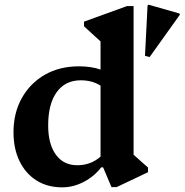

<svg xmlns="http://www.w3.org/2000/svg" viewBox="-20 -791 793 825"><path d="M247 14Q184 14 137 -15.5Q90 -45 64 -98.5Q38 -152 38 -223Q38 -306 74 -370Q110 -434 173 -470Q236 -506 319 -506Q373 -506 412 -492V-613L341 -678V-698L526 -765H554V-126L616 -71V-51L481 13H459L423 -72H415Q385 -33 340 -9.5Q295 14 247 14ZM187 -252Q187 -172 220 -126.5Q253 -81 312 -81Q370 -81 412 -118V-423Q376 -446 327 -446Q261 -446 224 -395.5Q187 -345 187 -252ZM623 -546 603 -551 614 -767 618 -771 751 -733 753 -728Z"/></svg>

Font: Platypi SemiBold
Style: Regular
Weight: 600
Designer: David Sargent
Foundry: Bolt Cutter Type
Version: Version 1.200; ttfautohint (v1.8.4.7-5d5b)